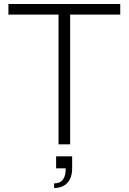

<svg xmlns="http://www.w3.org/2000/svg" viewBox="-20 -720 642 958"><path d="M272 0H330V-647H580V-700H22V-647H272ZM250 195V218C307 218 340 182 340 120V60H260V120H308C308 171 289 195 250 195Z"/></svg>

Font: Uncut Sans Light
Style: Regular
Weight: 300
Designer: Kasper Nordkvist
Foundry: UNCUT.wtf
Version: Version 1.304;Glyphs 3.2 (3246)